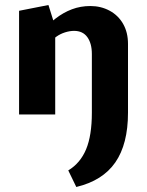

<svg xmlns="http://www.w3.org/2000/svg" viewBox="-20 -456 586 765"><path d="M284 289 252 223Q300 194 323 139Q346 84 346 -7V-241Q346 -283 328 -308Q310 -333 275 -333Q258 -333 239 -327Q220 -321 204 -309.5Q188 -298 176 -281L140 -322Q169 -357 200.5 -381.5Q232 -406 266.5 -419Q301 -432 340 -432Q382 -432 416.5 -413.5Q451 -395 470.5 -361Q490 -327 490 -281V-7Q490 118 439.5 191Q389 264 284 289ZM56 0V-413L173 -436L200 -350V0Z"/></svg>

Font: Ysabeau ExtraBold
Style: Regular
Weight: 800
Designer: Christian Thalmann (Catharsis Fonts)
Version: Version 2.002